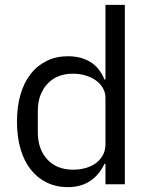

<svg xmlns="http://www.w3.org/2000/svg" viewBox="-20 -760 620 792"><path d="M415 -84H411Q364 12 260 12Q212 12 173 -7Q134 -26 106.5 -61Q79 -96 64.5 -146Q50 -196 50 -258Q50 -320 64.5 -370Q79 -420 106.5 -455Q134 -490 173 -509Q212 -528 260 -528Q314 -528 352.5 -504.5Q391 -481 411 -432H415V-740H495V0H415ZM282 -60Q309 -60 333.5 -67Q358 -74 376 -87.5Q394 -101 404.5 -120.5Q415 -140 415 -165V-357Q415 -378 404.5 -396.5Q394 -415 376 -428Q358 -441 333.5 -448.5Q309 -456 282 -456Q214 -456 175 -413.5Q136 -371 136 -302V-214Q136 -145 175 -102.5Q214 -60 282 -60Z"/></svg>

Font: IBM Plex Sans KR
Style: Regular
Weight: 400
Designer: Mike Abbink; Paul van der Laan; Pieter van Rosmalen; Wujin Sim; Chorong Kim; Dohee Lee;
Foundry: Sandoll Inc.
Version: Version 1.001